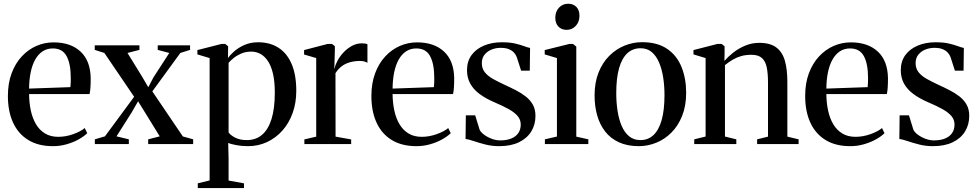

<svg xmlns="http://www.w3.org/2000/svg" viewBox="-20 -748 5080 997"><path d="M255.5 11Q179 11 126.8 -21Q74.5 -53 47.8 -111.5Q21 -170 21 -249.5Q21 -315.5 40.2 -367.2Q59.5 -419 93 -455Q126.5 -491 169 -509.5Q211.5 -528 258 -528Q347 -528 398.2 -480.2Q449.5 -432.5 451 -342Q451 -311 449.5 -291.8Q448 -272.5 445 -259.5H131Q131.5 -213.5 140.2 -173.2Q149 -133 167.2 -102.5Q185.5 -72 214 -54.8Q242.5 -37.5 282.5 -37.5Q321 -37.5 359.8 -51.2Q398.5 -65 420 -83L433 -56.5Q416 -39.5 388 -24Q360 -8.5 325.8 1.2Q291.5 11 255.5 11ZM131 -288 345.5 -295.5Q347 -308 347.2 -319.8Q347.5 -331.5 347.5 -343.5Q347.5 -416 326 -456.2Q304.5 -496.5 254 -496.5Q224 -496.5 201 -481.2Q178 -466 162.5 -438Q147 -410 139.2 -372Q131.5 -334 131 -288Z M525 -40 676.5 -245.5 522 -473 472 -489V-512.5H704V-489L642 -473L717.5 -350.5L750 -295L776.5 -345.5L859 -473L799 -489V-512.5H967V-489L916.5 -473L771 -273.5L929.5 -39.5L983 -24.5V0H749.5V-24.5L809.5 -40L737 -157.5L697 -222L663 -163L585 -40L649 -24.5V0H472.5V-24.5Z M1007 228.5V204L1068.5 189V-446.5L1005 -465.5V-488L1131 -520H1149.5L1164.5 -507.5L1164 -446.5Q1173.5 -461 1194.8 -480.2Q1216 -499.5 1248 -514Q1280 -528.5 1320.5 -528.5Q1382 -528.5 1426.5 -499.8Q1471 -471 1494.8 -414.8Q1518.5 -358.5 1518.5 -276.5Q1518.5 -213.5 1499.5 -160.8Q1480.5 -108 1446 -69.5Q1411.5 -31 1366 -10Q1320.5 11 1267.5 11Q1235 11 1206.5 5.5Q1178 0 1165 -5.5L1167 76.5V189.5L1247 204V228.5ZM1261.5 -20.5Q1308.5 -20.5 1340.8 -48Q1373 -75.5 1390 -130.2Q1407 -185 1407 -266.5Q1407 -323.5 1397.8 -364Q1388.5 -404.5 1371.8 -430Q1355 -455.5 1332.8 -467.8Q1310.5 -480 1285 -480Q1255.5 -480 1232.2 -469.8Q1209 -459.5 1192.5 -446Q1176 -432.5 1167 -422V-60.5Q1176 -46.5 1200.8 -33.5Q1225.5 -20.5 1261.5 -20.5Z M1560.5 0V-24L1622 -38.5V-446.5L1559 -465V-488L1682 -520H1704L1719 -508L1718.5 -475.5L1716 -390L1718.5 -396Q1721.5 -412 1733 -433.5Q1744.5 -455 1763.5 -475.5Q1782.5 -496 1807 -509.5Q1831.5 -523 1860 -523Q1870.5 -523 1877.2 -521.8Q1884 -520.5 1888 -518.5V-421.5Q1883.5 -425 1873.8 -428.2Q1864 -431.5 1850.5 -431.5Q1823 -431.5 1799 -425.2Q1775 -419 1755.8 -405Q1736.5 -391 1722 -368L1722.5 -38.5L1803.5 -24V0Z M2143 11Q2066.5 11 2014.2 -21Q1962 -53 1935.2 -111.5Q1908.5 -170 1908.5 -249.5Q1908.5 -315.5 1927.8 -367.2Q1947 -419 1980.5 -455Q2014 -491 2056.5 -509.5Q2099 -528 2145.5 -528Q2234.5 -528 2285.8 -480.2Q2337 -432.5 2338.5 -342Q2338.5 -311 2337 -291.8Q2335.5 -272.5 2332.5 -259.5H2018.5Q2019 -213.5 2027.8 -173.2Q2036.5 -133 2054.8 -102.5Q2073 -72 2101.5 -54.8Q2130 -37.5 2170 -37.5Q2208.5 -37.5 2247.2 -51.2Q2286 -65 2307.5 -83L2320.5 -56.5Q2303.5 -39.5 2275.5 -24Q2247.5 -8.5 2213.2 1.2Q2179 11 2143 11ZM2018.5 -288 2233 -295.5Q2234.5 -308 2234.8 -319.8Q2235 -331.5 2235 -343.5Q2235 -416 2213.5 -456.2Q2192 -496.5 2141.5 -496.5Q2111.5 -496.5 2088.5 -481.2Q2065.5 -466 2050 -438Q2034.5 -410 2026.8 -372Q2019 -334 2018.5 -288Z M2571.5 11Q2534 11 2500 2.2Q2466 -6.5 2439.8 -15.5Q2413.5 -24.5 2397.5 -26.5L2399 -149H2447.5L2470 -76Q2474.5 -63.5 2491.5 -50.2Q2508.5 -37 2531.5 -28Q2554.5 -19 2577.5 -19Q2610.5 -19 2634.2 -28.5Q2658 -38 2671 -56.5Q2684 -75 2684 -101Q2684 -126 2668.5 -144.8Q2653 -163.5 2622.5 -180.8Q2592 -198 2546 -217.5Q2502 -236.5 2470.2 -260Q2438.5 -283.5 2421.8 -314Q2405 -344.5 2405 -383.5Q2405 -429.5 2428.5 -461.8Q2452 -494 2493 -511.2Q2534 -528.5 2585.5 -528.5Q2627 -528.5 2654.8 -522Q2682.5 -515.5 2701 -508.5Q2719.5 -501.5 2732.5 -499L2731 -381H2686L2663.5 -451Q2659 -464 2648.8 -475Q2638.5 -486 2622 -492.8Q2605.5 -499.5 2581 -499.5Q2557.5 -500 2534.8 -491.5Q2512 -483 2497 -465.2Q2482 -447.5 2482 -420Q2482 -392 2497.8 -372.5Q2513.5 -353 2540 -338.2Q2566.5 -323.5 2597.5 -309Q2628.5 -295 2657.8 -280Q2687 -265 2710.2 -246.8Q2733.5 -228.5 2747 -204.2Q2760.5 -180 2760.5 -146.5Q2760.5 -100.5 2738.5 -65Q2716.5 -29.5 2674.5 -9.2Q2632.5 11 2571.5 11Z M2809.5 0V-24.5L2872 -39V-446.5L2808.5 -465.5V-488L2937.5 -520H2955.5L2972.5 -506V-38.5L3035 -24.5V0ZM2921.5 -593Q2896 -593 2879.8 -609.8Q2863.5 -626.5 2863.5 -656Q2863.5 -687.5 2882.5 -708Q2901.5 -728.5 2930 -728.5H2931Q2956.5 -728.5 2972.8 -712.2Q2989 -696 2989 -666Q2989 -634.5 2970 -613.8Q2951 -593 2922.5 -593Z M3067.5 -252Q3067.5 -320 3088.2 -371.8Q3109 -423.5 3144.2 -458.5Q3179.5 -493.5 3223.5 -511.2Q3267.5 -529 3313.5 -529Q3394 -529 3444.8 -494Q3495.5 -459 3519.2 -399.5Q3543 -340 3543 -266Q3543 -198.5 3522.2 -146.5Q3501.5 -94.5 3466.5 -59.5Q3431.5 -24.5 3387.5 -6.8Q3343.5 11 3297.5 11Q3238 11 3194.2 -9Q3150.5 -29 3122.5 -65Q3094.5 -101 3081 -148.8Q3067.5 -196.5 3067.5 -252ZM3305.5 -20.5Q3345.5 -20.5 3373.2 -46.5Q3401 -72.5 3415.8 -124.5Q3430.5 -176.5 3430.5 -254Q3430.5 -301.5 3423.8 -345.2Q3417 -389 3402.5 -423.2Q3388 -457.5 3364.5 -477.5Q3341 -497.5 3306.5 -497.5Q3266 -497.5 3237.8 -471.8Q3209.5 -446 3194.8 -394.2Q3180 -342.5 3180 -264Q3180 -216 3186.8 -172.2Q3193.5 -128.5 3208.2 -94.2Q3223 -60 3247 -40.2Q3271 -20.5 3305.5 -20.5Z M3644 -39V-446.5L3581 -465.5V-488L3706 -520H3727L3742.5 -508V-468L3741.5 -431.5Q3760 -453 3787.5 -474.8Q3815 -496.5 3849.5 -511Q3884 -525.5 3922.5 -525.5Q3979.5 -525.5 4011.2 -501.5Q4043 -477.5 4055.8 -432.2Q4068.5 -387 4068.5 -322.5V-38.5L4127 -24.5V0H3911.5V-24.5L3968 -38.5V-320Q3968 -364.5 3961.8 -396.8Q3955.5 -429 3937 -446.2Q3918.5 -463.5 3882 -463.5Q3852.5 -463.5 3828.8 -456.8Q3805 -450 3784.8 -438Q3764.5 -426 3744.5 -410V-39L3803.5 -24.5V0H3585V-24.5Z M4395.5 11Q4319 11 4266.8 -21Q4214.5 -53 4187.8 -111.5Q4161 -170 4161 -249.5Q4161 -315.5 4180.2 -367.2Q4199.5 -419 4233 -455Q4266.5 -491 4309 -509.5Q4351.5 -528 4398 -528Q4487 -528 4538.2 -480.2Q4589.5 -432.5 4591 -342Q4591 -311 4589.5 -291.8Q4588 -272.5 4585 -259.5H4271Q4271.5 -213.5 4280.2 -173.2Q4289 -133 4307.2 -102.5Q4325.5 -72 4354 -54.8Q4382.5 -37.5 4422.5 -37.5Q4461 -37.5 4499.8 -51.2Q4538.5 -65 4560 -83L4573 -56.5Q4556 -39.5 4528 -24Q4500 -8.5 4465.8 1.2Q4431.5 11 4395.5 11ZM4271 -288 4485.5 -295.5Q4487 -308 4487.2 -319.8Q4487.5 -331.5 4487.5 -343.5Q4487.5 -416 4466 -456.2Q4444.5 -496.5 4394 -496.5Q4364 -496.5 4341 -481.2Q4318 -466 4302.5 -438Q4287 -410 4279.2 -372Q4271.5 -334 4271 -288Z M4824 11Q4786.5 11 4752.5 2.2Q4718.5 -6.5 4692.2 -15.5Q4666 -24.5 4650 -26.5L4651.5 -149H4700L4722.5 -76Q4727 -63.5 4744 -50.2Q4761 -37 4784 -28Q4807 -19 4830 -19Q4863 -19 4886.8 -28.5Q4910.5 -38 4923.5 -56.5Q4936.5 -75 4936.5 -101Q4936.5 -126 4921 -144.8Q4905.5 -163.5 4875 -180.8Q4844.5 -198 4798.5 -217.5Q4754.5 -236.5 4722.8 -260Q4691 -283.5 4674.2 -314Q4657.5 -344.5 4657.5 -383.5Q4657.5 -429.5 4681 -461.8Q4704.5 -494 4745.5 -511.2Q4786.5 -528.5 4838 -528.5Q4879.5 -528.5 4907.2 -522Q4935 -515.5 4953.5 -508.5Q4972 -501.5 4985 -499L4983.5 -381H4938.5L4916 -451Q4911.5 -464 4901.2 -475Q4891 -486 4874.5 -492.8Q4858 -499.5 4833.5 -499.5Q4810 -500 4787.2 -491.5Q4764.5 -483 4749.5 -465.2Q4734.5 -447.5 4734.5 -420Q4734.5 -392 4750.2 -372.5Q4766 -353 4792.5 -338.2Q4819 -323.5 4850 -309Q4881 -295 4910.2 -280Q4939.5 -265 4962.8 -246.8Q4986 -228.5 4999.5 -204.2Q5013 -180 5013 -146.5Q5013 -100.5 4991 -65Q4969 -29.5 4927 -9.2Q4885 11 4824 11Z"/></svg>

Font: Merriweather 120pt
Style: Regular
Weight: 400
Version: Version 2.100